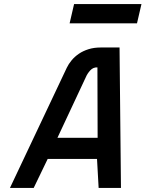

<svg xmlns="http://www.w3.org/2000/svg" viewBox="-20 -926 717 946"><path d="M345 -906H677L655 -811H323ZM309 -592Q318 -611 333 -629Q348 -647 368.5 -661Q389 -675 416 -683.5Q443 -692 476 -692H569L576 0H466L458 -143H215L146 0H29ZM460 -594Q439 -595 424.5 -579Q410 -563 403 -546L263 -247H461Z"/></svg>

Font: Panefresco 750wt
Style: Italic
Weight: 750
Foundry: Campivisivi & Chank Co
Version: Version 1.000